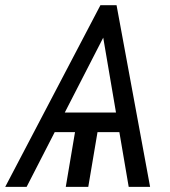

<svg xmlns="http://www.w3.org/2000/svg" viewBox="-52 -732 665 752"><path d="M452.1 0 415.5 -214.5H329.9L293.7 0H205.6L241.8 -214.5H162.3L52.2 0H-31.6L341.3 -711.6H404.5L535.9 0ZM402.3 -291.2 352.3 -584.5 201.7 -291.2Z"/></svg>

Font: Inter UI Light
Style: Italic
Weight: 300
Italic angle: 9.39999°
Designer: Rasmus Andersson
Foundry: rsms
Version: 3.2;8d6f07862